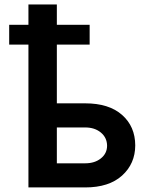

<svg xmlns="http://www.w3.org/2000/svg" viewBox="-20 -820 655 840"><path d="M372.2 -711.6V-625H228.7V-367.9H352.6Q456.7 -367.9 514 -317.3Q571.4 -266.7 571.7 -183.9Q571.4 -103.7 514 -51.8Q456.7 0 352.6 0H104.4V-625H20.2V-711.6H104.4V-800.4H228.7V-711.6ZM228.7 -262.4V-105.5H352.6Q394.5 -105.5 421.3 -127Q448.2 -148.4 448.5 -182.2Q448.2 -217.7 421.3 -240.1Q394.5 -262.4 352.6 -262.4Z"/></svg>

Font: Inter UI Semi Bold
Style: Regular
Weight: 600
Designer: Rasmus Andersson
Foundry: rsms
Version: 3.2;8d6f07862